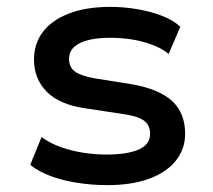

<svg xmlns="http://www.w3.org/2000/svg" viewBox="-20 -530 620 559"><path d="M293 9Q249 9 206.5 2.5Q164 -4 128.5 -17Q93 -30 68 -50L101 -131Q127 -112 159 -101Q191 -90 224.5 -85Q258 -80 289 -80Q350 -80 383.5 -94.5Q417 -109 417 -140Q417 -166 399 -179Q381 -192 338 -198L226 -215Q152 -226 115.5 -263.5Q79 -301 79 -357Q79 -402 104 -436Q129 -470 179 -490Q229 -510 302 -510Q339 -510 378.5 -503.5Q418 -497 451.5 -484Q485 -471 505 -452L471 -373Q450 -390 421 -400.5Q392 -411 361.5 -415.5Q331 -420 302 -420Q244 -420 212.5 -404.5Q181 -389 181 -359Q181 -334 198.5 -321.5Q216 -309 255 -302L362 -285Q443 -271 481 -236Q519 -201 519 -141Q519 -95 491 -61Q463 -27 412.5 -9Q362 9 293 9Z"/></svg>

Font: Nunito Sans 6pt SemiBold
Style: Regular
Weight: 600
Version: Version 3.101;gftools[0.9.27]